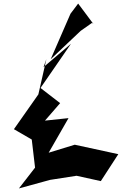

<svg xmlns="http://www.w3.org/2000/svg" viewBox="-20 -993 683 1076"><path d="M244 -122 364 -331 232 -317 317 -415 207 -500 378 -748 224 -617 240 -662 195 -464 58 -269 158 -211 179 -32 183 -62 86 63 261 15 409 -8 545 22 643 -129 399 -182 177 -114ZM375 -916 264 -661 432 -820 496 -865 504 -858 418 -973Z"/></svg>

Font: Asimov Silicon
Style: Regular
Weight: 400
Designer: Google
Version: Version 2.000980; 2014